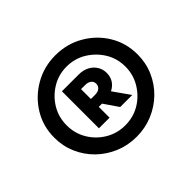

<svg xmlns="http://www.w3.org/2000/svg" viewBox="-97 -764 611 611"><g transform="rotate(-45 208.5 -458.5)"><path d="M208.3 -275Q169.4 -275 135.4 -289.2Q101.4 -303.5 75.7 -328.5Q50 -353.5 35.4 -386.8Q20.8 -420.1 20.8 -458.3Q20.8 -509.7 46.2 -551Q71.5 -592.4 114.2 -617Q156.9 -641.7 208.3 -641.7Q260.4 -641.7 303.1 -617Q345.8 -592.4 370.8 -551Q395.8 -509.7 395.8 -458.3Q395.8 -420.1 381.2 -386.8Q366.7 -353.5 341 -328.5Q315.3 -303.5 281.2 -289.2Q247.2 -275 208.3 -275ZM208.3 -326.4Q245.1 -326.4 274.7 -344.1Q304.2 -361.8 322.6 -392Q341 -422.2 341 -458.3Q341 -495.1 322.9 -524.7Q304.9 -554.2 275 -572.6Q245.1 -591 208.3 -591Q172.2 -591 142.4 -572.9Q112.5 -554.9 94.4 -525Q76.4 -495.1 76.4 -458.3Q76.4 -422.2 94.1 -392.4Q111.8 -362.5 142 -344.4Q172.2 -326.4 208.3 -326.4ZM142.4 -379.2V-545.8H216.7Q238.2 -545.8 253.1 -537.8Q268.1 -529.9 276.4 -516.3Q284.7 -502.8 284.7 -486.1Q284.7 -468.8 276.4 -455.9Q268.1 -443.1 252.8 -435.4L292.4 -379.2H238.2L204.9 -427.8H190.3V-379.2ZM190.3 -463.2H209Q222.9 -463.2 229.9 -469.8Q236.8 -476.4 236.8 -485.4Q236.8 -495.8 229.2 -501.7Q221.5 -507.6 209 -507.6H190.3Z"/></g></svg>

Font: Afacad Flux SemiBold
Style: Regular
Weight: 600
Designer: Kristian Moeller
Foundry: Dicotype
Version: Version 1.100